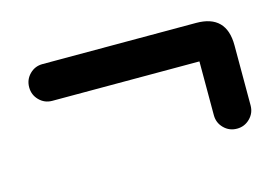

<svg xmlns="http://www.w3.org/2000/svg" viewBox="-48 -392 616 424"><g transform="rotate(-15 260.0 -179.5)"><path d="M491.8 -96.5Q491.8 -79 479.5 -66.8Q467.2 -54.5 449.8 -54.5Q432.2 -54.5 420 -66.8Q407.8 -79 407.8 -96.5V-219.5H71.5Q54 -219.5 41.9 -231.8Q29.8 -244 29.8 -261.5Q29.8 -279 41.9 -291.2Q54 -303.5 71.5 -303.5H422.8Q491.8 -303.5 491.8 -233.8Z"/></g></svg>

Font: Libertine-Super Thin
Style: Regular
Weight: 100
Designer: Bastien Sozeau
Foundry: NBR — Bastien Sozeau
Version: Version 2.003;gftools[0.9.33]